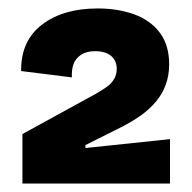

<svg xmlns="http://www.w3.org/2000/svg" viewBox="-20 -704 455 454"><path d="M33 -270V-387L208 -483Q222 -491 233 -499Q244 -507 250 -517.5Q256 -528 256 -541Q256 -561 242.5 -572Q229 -583 205 -583Q184 -583 171 -574Q158 -565 153.5 -551.5Q149 -538 150 -521L30 -536Q29 -607 79 -645.5Q129 -684 211 -684Q259 -684 297.5 -670Q336 -656 358 -626.5Q380 -597 380 -552Q380 -526 372 -504Q364 -482 349 -464Q334 -446 313 -431Q292 -416 266 -403L182 -361V-354L382 -375V-270Z"/></svg>

Font: Bricolage Grotesque 28pt
Style: Bold
Weight: 700
Designer: Mathieu Triay
Foundry: Atelier Triay
Version: Version 1.000;gftools[0.9.30]